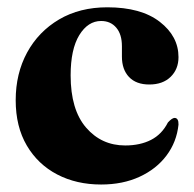

<svg xmlns="http://www.w3.org/2000/svg" viewBox="-20 -494 532 526"><path d="M469 -337.5Q469 -304.5 447.5 -283.5Q426 -262.5 389 -262.5Q353 -262.5 333.5 -283Q314 -303.5 314 -339V-367.5Q314 -400 298.5 -418.2Q283 -436.5 257 -436.5Q221 -436.5 197.2 -397.8Q173.5 -359 173.5 -287.5Q173.5 -193.5 215.8 -144.5Q258 -95.5 323 -95.5Q364 -95.5 393.8 -110.8Q423.5 -126 440 -158.5Q451.5 -171 458.5 -171Q469.5 -170.5 469 -152.5Q464 -105 436.2 -68Q408.5 -31 362.5 -9.8Q316.5 11.5 257 11.5Q189.5 11.5 136.8 -16Q84 -43.5 53.5 -95.2Q23 -147 23 -219.5Q23 -292.5 54.2 -350Q85.5 -407.5 142 -440.8Q198.5 -474 274 -474Q366.5 -474 417.8 -434.2Q469 -394.5 469 -337.5Z"/></svg>

Font: Fraunces 72pt S000
Style: Bold
Weight: 700
Version: Version 1.000; ttfautohint (v1.8.3)